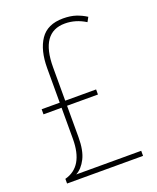

<svg xmlns="http://www.w3.org/2000/svg" viewBox="-136 -806 727 888"><g transform="rotate(-20 228.0 -362.0)"><path d="M135 -532V-363H46V-338H135V-185Q135 -48 39 -23V0H413V-25H93Q123 -41 142.5 -79.5Q162 -118 162 -183V-338H314V-363H162V-527Q162 -699 282 -699Q335 -699 383 -669L395 -691Q372 -706 345 -715Q318 -724 282 -724Q205 -724 170 -672.5Q135 -621 135 -532Z"/></g></svg>

Font: Noto Sans Display SemiCondensed Thin
Style: Regular
Weight: 250
Width: 4
Designer: Monotype Design team
Foundry: Monotype Imaging Inc.
Version: 1.000